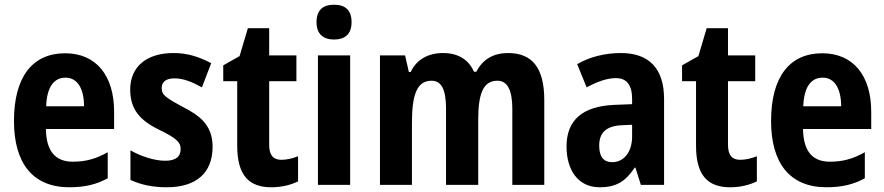

<svg xmlns="http://www.w3.org/2000/svg" viewBox="-20 -781 3735 811"><path d="M255 -556C117 -556 39 -456 39 -270C39 -92 118 10 273 10C338 10 388 -2 435 -28V-138C384 -109 340 -98 287 -98C213 -98 175 -144 174 -236H462V-309C462 -462 386 -556 255 -556ZM257 -453C308 -453 335 -405 335 -332H175C178 -417 210 -453 257 -453Z M878 -161C878 -249 828 -291 753 -329C677 -370 663 -381 663 -409C663 -435 681 -450 717 -450C757 -450 795 -433 833 -412L872 -514C820 -542 770 -557 713 -557C600 -557 530 -500 530 -403C530 -319 571 -273 650 -234C731 -195 743 -178 743 -151C743 -119 722 -102 678 -102C630 -102 573 -122 531 -146V-21C577 0 625 10 685 10C808 10 878 -50 878 -161Z M1168 -106C1134 -106 1117 -126 1117 -169V-438H1232V-547H1117V-662H1027L992 -544L923 -505V-438H982V-165C982 -41 1031 10 1126 10C1170 10 1209 0 1239 -15V-121C1214 -111 1190 -106 1168 -106Z M1391 -761C1344 -761 1317 -739 1317 -687C1317 -637 1346 -614 1391 -614C1437 -614 1465 -637 1465 -687C1465 -738 1439 -761 1391 -761ZM1459 -547H1323V0H1459Z M2126 -557C2065 -557 2019 -531 1992 -478H1982C1961 -526 1919 -557 1851 -557C1790 -557 1739 -530 1715 -477H1707L1691 -547H1585V0H1720V-260C1720 -377 1739 -440 1803 -440C1845 -440 1864 -402 1864 -322V0H2000V-276C2000 -385 2021 -440 2081 -440C2123 -440 2144 -401 2144 -321V0H2279V-359C2279 -494 2228 -557 2126 -557Z M2603 -557C2534 -557 2469 -540 2418 -510L2458 -412C2504 -437 2545 -451 2582 -451C2627 -451 2650 -422 2650 -363V-341L2574 -338C2443 -332 2373 -276 2373 -162C2373 -65 2420 10 2513 10C2585 10 2623 -16 2661 -73H2664L2687 0H2785V-363C2785 -492 2721 -557 2603 -557ZM2606 -252 2650 -254V-205C2650 -137 2614 -96 2566 -96C2531 -96 2511 -117 2511 -166C2511 -219 2539 -249 2606 -252Z M3106 -106C3072 -106 3055 -126 3055 -169V-438H3170V-547H3055V-662H2965L2930 -544L2861 -505V-438H2920V-165C2920 -41 2969 10 3064 10C3108 10 3147 0 3177 -15V-121C3152 -111 3128 -106 3106 -106Z M3453 -556C3315 -556 3237 -456 3237 -270C3237 -92 3316 10 3471 10C3536 10 3586 -2 3633 -28V-138C3582 -109 3538 -98 3485 -98C3411 -98 3373 -144 3372 -236H3660V-309C3660 -462 3584 -556 3453 -556ZM3455 -453C3506 -453 3533 -405 3533 -332H3373C3376 -417 3408 -453 3455 -453Z"/></svg>

Font: Noto Sans Devanagari Condensed
Style: Bold
Weight: 700
Width: 3
Designer: Jelle Bosma - Monotype Design Team
Foundry: Monotype Imaging Inc.
Version: Version 2.004